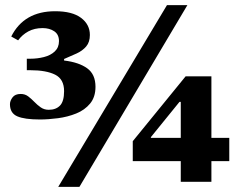

<svg xmlns="http://www.w3.org/2000/svg" viewBox="-20 -712 934 752"><path d="M136 -244Q76 -244 47.5 -256.5Q19 -269 19 -304Q19 -317 29 -330.5Q39 -344 61 -344Q78 -344 90.5 -334.5Q103 -325 114.5 -313Q126 -301 139.5 -291.5Q153 -282 171 -282Q199 -282 215 -298.5Q231 -315 231 -355Q231 -402 196 -419.5Q161 -437 99 -437H85V-482H99Q126 -482 152 -488.5Q178 -495 194.5 -510.5Q211 -526 211 -551Q211 -577 192.5 -589.5Q174 -602 147 -602Q115 -602 91 -589Q67 -576 51 -554L24 -569Q74 -668 196 -668Q263 -668 297.5 -642Q332 -616 332 -575Q332 -547 317.5 -530Q303 -513 280 -502.5Q257 -492 231 -481V-475Q289 -468 321.5 -444.5Q354 -421 354 -372Q354 -332 333 -306.5Q312 -281 278.5 -267.5Q245 -254 207 -249Q169 -244 136 -244ZM291 20H208L634 -692H714ZM808 0H688V-81H500V-159L707 -413H808V-172H878V-81H808ZM571 -175V-172H688V-313H683Z"/></svg>

Font: STIX Two Text
Style: Bold
Weight: 700
Designer: Ross Mills, John Hudson & Paul Hanslow, Tiro Typeworks Ltd; with prior portions MicroPress Inc., and Coen Hoffman.
Foundry: Tiro Typeworks Ltd
Version: Version 2.13 b171